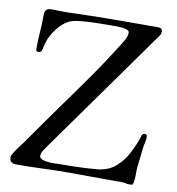

<svg xmlns="http://www.w3.org/2000/svg" viewBox="-82 -805 808 876"><g transform="rotate(10 322.5 -366.5)"><path d="M616 -230Q616 -219 613.5 -207.5Q611 -196 609 -185Q606 -162 603.5 -138Q601 -114 598 -91Q596 -72 596.5 -51.5Q597 -31 593 -13Q591 -3 585.5 -2.5Q580 -2 572 -2Q565 -2 557.5 -4Q550 -6 542 -6Q535 -7 528 -6.5Q521 -6 514 -6Q459 -6 405 -6.5Q351 -7 296 -7Q235 -7 173.5 -4.5Q112 -2 50 -2Q20 -2 20 -29Q20 -40 26 -47Q34 -61 43.5 -74Q53 -87 63 -100L152 -226Q222 -324 292 -422Q362 -520 426 -622Q434 -634 443 -651Q452 -668 452 -683Q452 -692 440.5 -696Q429 -700 415.5 -701Q402 -702 395 -702Q378 -702 349.5 -702Q321 -702 290 -701Q259 -700 232 -697.5Q205 -695 191 -691Q157 -681 130.5 -650Q104 -619 91 -587Q83 -565 79 -544Q78 -537 74 -531Q70 -525 61 -525Q50 -525 50 -535Q50 -575 53 -614.5Q56 -654 56 -694Q56 -711 63 -719Q70 -727 88 -727Q101 -727 113 -726.5Q125 -726 138 -726Q151 -726 164.5 -726Q178 -726 191 -727Q288 -730 384.5 -730.5Q481 -731 578 -731Q588 -731 594 -727.5Q600 -724 600 -713Q600 -705 596 -698Q592 -691 587 -685L183 -118Q176 -108 164 -90.5Q152 -73 152 -61Q152 -49 165.5 -44Q179 -39 195.5 -38Q212 -37 220 -37Q228 -37 236.5 -37.5Q245 -38 252 -38Q295 -38 338 -39.5Q381 -41 424 -45Q472 -51 504 -79Q536 -107 556.5 -146.5Q577 -186 590 -226Q592 -232 592 -233Q595 -237 596.5 -239Q598 -241 604 -241Q616 -241 616 -230Z"/></g></svg>

Font: Kaisei Tokumin
Style: Regular
Weight: 400
Designer: Font-Kai, 金井和夫
Foundry: KAZUO KANAI
Version: Version 5.003